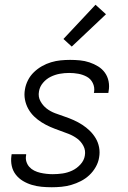

<svg xmlns="http://www.w3.org/2000/svg" viewBox="-20 -780 540 808"><path d="M198 8Q176 8 155 6Q134 4 114 -2Q94 -8 76.5 -18.5Q59 -29 46.5 -45Q34 -61 29.5 -81.5Q25 -102 28 -124L29 -131H90V-127Q87 -113 91 -100Q95 -87 103.5 -77.5Q112 -68 124 -62Q136 -56 149 -53Q162 -50 175.5 -48.5Q189 -47 202 -47Q223 -47 243.5 -50Q264 -53 283.5 -62Q303 -71 318.5 -88Q334 -105 337 -125Q341 -147 331 -166Q321 -185 304.5 -197Q288 -209 269 -216.5Q250 -224 230 -231Q210 -238 191.5 -246Q173 -254 155.5 -265Q138 -276 123.5 -290Q109 -304 99 -322Q89 -340 85 -361Q81 -382 85 -404Q88 -423 97.5 -442Q107 -461 122.5 -476Q138 -491 156.5 -501.5Q175 -512 195 -518Q215 -524 235 -526Q255 -528 275 -528Q296 -528 316.5 -526Q337 -524 356.5 -517.5Q376 -511 393 -500.5Q410 -490 421.5 -474Q433 -458 437 -437.5Q441 -417 437 -396L436 -389H375L376 -393Q379 -413 370.5 -430.5Q362 -448 345.5 -457Q329 -466 310 -469.5Q291 -473 271 -473Q251 -473 231.5 -469.5Q212 -466 193.5 -457Q175 -448 161 -431.5Q147 -415 144 -395Q140 -373 150 -354.5Q160 -336 176 -323.5Q192 -311 212 -303.5Q232 -296 251.5 -289.5Q271 -283 290 -274.5Q309 -266 326 -255Q343 -244 357.5 -230Q372 -216 382.5 -198.5Q393 -181 397 -160Q401 -139 397 -117Q394 -97 383 -77.5Q372 -58 356 -43Q340 -28 320.5 -18Q301 -8 280.5 -2Q260 4 239 6Q218 8 198 8ZM282 -584 247 -616 382 -760 426 -720Z"/></svg>

Font: Iosevka Term Curly Light
Style: Italic
Weight: 300
Italic angle: -9°
Designer: Belleve Invis
Foundry: Belleve Invis
Version: Version 32.3.0